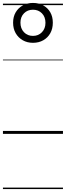

<svg xmlns="http://www.w3.org/2000/svg" viewBox="-20 -910 448 1305"><path d="M204 -619Q165 -619 134.5 -636.5Q104 -654 86.5 -684.5Q69 -715 69 -756Q69 -796 86.5 -826Q104 -856 134.5 -873Q165 -890 204 -890Q244 -890 274.5 -873Q305 -856 322 -826Q339 -796 339 -756Q339 -715 322 -684.5Q305 -654 274.5 -636.5Q244 -619 204 -619ZM204 -666Q241 -666 265 -691Q289 -716 289 -755Q289 -795 265 -819.5Q241 -844 204 -844Q167 -844 143 -819.5Q119 -795 119 -756Q119 -716 143 -691Q167 -666 204 -666ZM0 365H408V375H0ZM0 -20H408V0H0ZM0 -505H408V-500H0ZM0 -885H408V-875H0Z"/></svg>

Font: Playwrite GB S Guides
Style: Regular
Weight: 400
Designer: Veronika Burian, José Scaglione
Foundry: TypeTogether
Version: Version 1.003